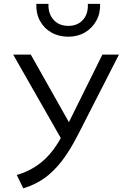

<svg xmlns="http://www.w3.org/2000/svg" viewBox="-20 -990 658 1020"><path d="M103.5 10.5 69 -60.5Q140.5 -80.5 198.8 -127.2Q257 -174 303 -256.5L50 -700H143.5L346 -341L524 -700H612L396 -277.5Q353 -192.5 308.8 -135Q264.5 -77.5 214.5 -42.5Q164.5 -7.5 103.5 10.5ZM343 -795Q292 -795 252.8 -817.5Q213.5 -840 192.2 -879.5Q171 -919 173 -969.5H237.5Q235.5 -917 264.5 -884.8Q293.5 -852.5 343 -852.5Q392.5 -852.5 421 -884.8Q449.5 -917 446.5 -969.5H512Q513.5 -919.5 491.8 -880Q470 -840.5 431.5 -817.8Q393 -795 343 -795Z"/></svg>

Font: Geologica ExtraLight
Style: Regular
Weight: 200
Designer: Sindre Bremnes, Frode Helland
Foundry: Monokrom Skriftforlag AS
Version: Version 1.010; ttfautohint (v1.8.4.7-5d5b);gftools[0.9.28]